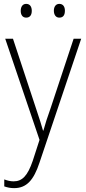

<svg xmlns="http://www.w3.org/2000/svg" viewBox="-20 -729 442 991"><path d="M87 -673C87 -653 96 -638 115 -638C135 -638 144 -652 144 -673C144 -694 135 -709 115 -709C96 -709 87 -693 87 -673ZM258 -674C258 -653 268 -638 286 -638C307 -638 315 -652 315 -674C315 -694 306 -709 286 -709C268 -709 258 -694 258 -674ZM7 -529 184 -7 149 101C122 180 94 207 50 207C33 207 18 203 2 197V233C19 239 34 242 53 242C117 242 154 201 184 110L399 -529H360L242 -173C225 -126 213 -88 204 -55H202C195 -82 184 -114 164 -175L47 -529Z"/></svg>

Font: Noto Sans Malayalam SemiCondensed ExtraLight
Style: Regular
Weight: 200
Width: 4
Designer: Jelle Bosma - Monotype Design Team
Foundry: Monotype Imaging Inc.
Version: Version 2.104